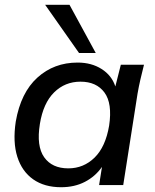

<svg xmlns="http://www.w3.org/2000/svg" viewBox="-20 -775 649 804"><path d="M236 9Q166 9 119 -24Q72 -57 52.5 -118.5Q33 -180 46 -266Q67 -387 136.5 -450Q206 -513 305 -513Q363 -513 405.5 -486Q448 -459 463 -413L486 -504H583Q575 -473 568 -442.5Q561 -412 556 -383L496 0H395L407 -76Q379 -36 335.5 -13.5Q292 9 236 9ZM266 -70Q330 -70 376 -115Q422 -160 437 -249Q451 -342 417.5 -387.5Q384 -433 317 -433Q252 -433 206.5 -388Q161 -343 147 -256Q132 -163 165 -116.5Q198 -70 266 -70ZM311 -553 169 -755H271L381 -553Z"/></svg>

Font: Mulish SemiBold
Style: Italic
Weight: 600
Italic angle: -9°
Designer: Vernon Adams
Foundry: Vernon Adams
Version: Version 3.603; ttfautohint (v1.8.3)